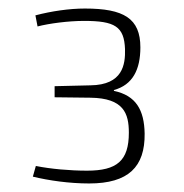

<svg xmlns="http://www.w3.org/2000/svg" viewBox="-20 -778 432 450"><path d="M179 -758C143 -758 101 -752 63 -742L68 -716C95 -723 140 -729 177 -729C249 -729 271 -716 273 -663C274 -627 268 -579 192 -578L108 -576V-550L192 -549C270 -548 282 -512 282 -467C282 -401 254 -378 184 -378C144 -378 99 -382 64 -389L57 -364C94 -355 142 -348 189 -348C281 -348 320 -387 319 -465C318 -520 299 -554 247 -565V-567C291 -579 309 -615 309 -667C309 -735 270 -758 179 -758Z"/></svg>

Font: Exo 2 Extra Light
Style: Regular
Weight: 250
Designer: Natanael Gama
Version: Version 1.001;PS 001.001;hotconv 1.0.88;makeotf.lib2.5.64775